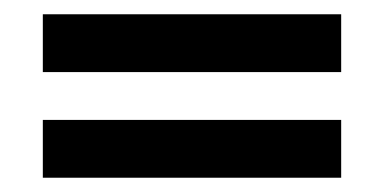

<svg xmlns="http://www.w3.org/2000/svg" viewBox="-20 -336 538 269"><path d="M40 -316H458V-235H40ZM40 -168H458V-87H40Z"/></svg>

Font: Genos
Style: Bold
Weight: 700
Designer: Robert E. Leuschke
Foundry: Robert E. Leuschke
Version: Version 1.010